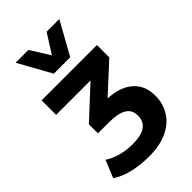

<svg xmlns="http://www.w3.org/2000/svg" viewBox="-282 -859 1143 1143"><g transform="rotate(-45 289.5 -287.5)"><path d="M261 191Q186 191 123 176Q60 161 16 131L61 21Q97 45 143.5 57.5Q190 70 241 70Q313 70 348.5 45.5Q384 21 384 -29Q384 -77 346.5 -99.5Q309 -122 237 -122H141L140 -198L374 -415L369 -376H42V-498H508V-394L295 -198L249 -229H307Q418 -229 479.5 -179Q541 -129 541 -40Q541 30 506.5 82.5Q472 135 409.5 163Q347 191 261 191ZM206 -559 91 -766H199L275 -644L352 -766H459L344 -559Z"/></g></svg>

Font: Nunito Sans 9pt ExtraBold
Style: Regular
Weight: 800
Version: Version 3.101;gftools[0.9.27]